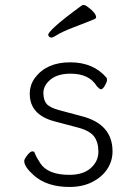

<svg xmlns="http://www.w3.org/2000/svg" viewBox="-20 -728 540 761"><path d="M113 -34Q76 -67 76 -90Q76 -97 88 -112.5Q100 -128 108 -128Q116 -128 117 -123Q125 -103 139 -82Q169 -35 255 -35Q310 -35 340 -62Q370 -89 370 -126.5Q370 -164 353 -187Q336 -210 288.5 -222.5Q241 -235 196 -247Q98 -273 98 -356Q98 -392 119 -420Q165 -481 258 -481Q351 -481 403 -419Q404 -417 404 -410Q404 -403 395.5 -388.5Q387 -374 380 -374Q374 -375 364 -386Q334 -436 260 -436Q208 -436 180 -412.5Q152 -389 152 -360Q152 -331 165 -316Q178 -301 216 -291L302 -268Q426 -237 426 -128Q426 -90 405.5 -58.5Q385 -27 346.5 -7Q308 13 255 13Q165 13 113 -34ZM305 -707Q307 -708 313 -708Q319 -708 330 -699Q361 -676 361 -659Q361 -656 356 -653Q351 -650 270 -619Q226 -602 208 -590.5Q190 -579 184 -579Q178 -579 174.5 -583Q171 -587 171 -590Q171 -598 200.5 -625Q230 -652 305 -707Z"/></svg>

Font: Moon Stars Kai HW Light
Style: Regular
Weight: 300
Designer: GuiWonder
Version: Version 1.101